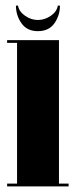

<svg xmlns="http://www.w3.org/2000/svg" viewBox="-20 -667 270 687"><path d="M5.5 0V-10H41V-513.5H5.5V-523.5H191V-10H225.5V0ZM115.5 -555.5Q76.5 -555.5 56.8 -583.8Q37 -612 37 -647H44.5Q48 -625.5 69.8 -610.5Q91.5 -595.5 115.5 -595.5Q140 -595.5 161.8 -610.5Q183.5 -625.5 187 -647H194.5Q194.5 -612 174.8 -583.8Q155 -555.5 115.5 -555.5Z"/></svg>

Font: Imbue 100pt Black
Style: Regular
Weight: 900
Designer: Tyler Finck
Foundry: Etcetera Type Company
Version: Version 1.102; ttfautohint (v1.8.3)